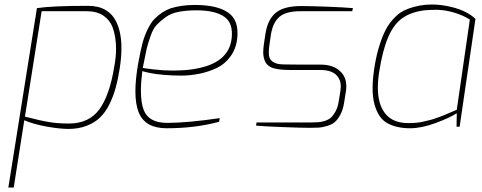

<svg xmlns="http://www.w3.org/2000/svg" viewBox="-20 -563 2143 853"><path d="M286.1 -14.2Q375 -14.2 421.4 -77.1Q467.3 -140.1 487.8 -268.1Q495.6 -309.1 495.6 -346.2Q495.6 -399.9 480 -442.4Q467.3 -475.1 438.5 -494.1Q409.2 -513.2 365.2 -513.2H165L90.8 -44.9Q158.2 -27.3 196.3 -21Q234.4 -14.2 286.1 -14.2ZM41 270H17.1L144 -526.9Q210.9 -537.1 371.1 -537.1Q462.9 -537.1 497.6 -463.9Q519.5 -417.5 519.5 -349.1Q519.5 -309.1 512.2 -261.2Q504.4 -210.9 493.7 -172.4Q482.9 -133.3 465.3 -98.1Q447.3 -62.5 423.3 -40Q399.4 -17.1 364.3 -3.9Q329.1 9.8 284.2 9.8Q245.6 9.8 188 -0.5Q129.9 -10.7 87.9 -28.8Z M744.1 -249.5 770 -250Q838.9 -251 895 -268.6Q925.8 -278.3 948.7 -293.5Q971.7 -308.1 988.3 -332.5Q1010.3 -366.2 1010.3 -413.6Q1010.3 -464.4 977.5 -487.8Q937 -517.1 853.5 -517.1Q807.6 -517.1 772.9 -510.3Q738.8 -503.9 714.4 -485.4Q689.9 -467.3 675.3 -451.7Q660.2 -436 648.4 -401.4Q636.7 -367.2 631.8 -347.2Q627 -327.1 618.2 -280.8L614.3 -261.2Q618.7 -259.8 660.6 -254.9Q706.1 -249.5 744.1 -249.5ZM720.2 6.8Q626 6.8 597.2 -61.5Q581.5 -98.6 581.5 -157.7Q581.5 -209 593.3 -277.8L594.2 -282.7Q604 -336.9 613.3 -372.1Q624.5 -414.6 645 -449.7Q655.8 -468.8 668.9 -481.4Q700.7 -512.7 737.8 -525.9Q785.2 -541 845.2 -541Q943.4 -541 991.7 -508.3Q1035.2 -480 1035.2 -416Q1035.2 -354 1002.9 -311Q979 -278.3 944.3 -261.7Q909.7 -244.6 867.7 -235.8Q825.7 -227.1 785.2 -227.1Q744.1 -227.1 707 -230.5Q669.9 -233.4 646 -238.8Q622.1 -243.7 612.3 -247.1Q606 -197.8 606 -159.7Q606 -105 619.1 -72.8Q641.1 -18.6 718.3 -17.1H725.6Q810.1 -17.1 956.5 -38.1L953.1 -22Q847.7 6.8 720.2 6.8Z M1357.9 4.9Q1319.8 4.9 1232.4 1.5Q1144.5 -2 1117.7 -4.9L1119.6 -19H1363.8Q1382.3 -19 1393.6 -20Q1404.3 -20.5 1421.9 -25.4Q1439 -30.8 1449.7 -40Q1460.4 -49.8 1470.7 -67.9Q1480.5 -85.9 1484.9 -112.8L1492.7 -162.1Q1494.1 -170.9 1494.1 -178.7Q1494.1 -207.5 1477.1 -226.6Q1454.6 -252 1403.8 -252H1272.9Q1215.8 -252 1189.5 -261.7Q1180.2 -265.6 1171.9 -272Q1157.2 -282.7 1151.9 -307.6Q1149.4 -317.4 1149.4 -330.6Q1149.4 -347.7 1152.8 -369.6Q1154.8 -380.9 1156.2 -392.6Q1157.7 -403.8 1159.7 -415Q1169.9 -478 1206.5 -507.3Q1242.7 -536.1 1317.9 -536.1Q1359.9 -536.1 1436 -533.2Q1511.7 -530.3 1547.9 -526.9L1544.9 -513.2H1313.5Q1251.5 -513.2 1222.2 -488.8Q1192.4 -463.9 1183.6 -409.2L1176.8 -362.8Q1174.3 -347.7 1174.3 -330.1Q1174.3 -322.8 1174.8 -317.4Q1178.7 -287.6 1214.4 -279.3Q1220.2 -277.8 1232.4 -277.3Q1234.9 -277.3 1236.8 -276.9Q1256.3 -275.9 1404.8 -275.9Q1462.9 -275.9 1494.1 -243.7Q1518.6 -218.8 1518.6 -179.2Q1518.6 -168.5 1516.6 -155.8L1508.8 -106.9Q1503.9 -75.7 1492.2 -53.7Q1480.5 -31.7 1467.3 -20.5Q1454.1 -9.3 1433.1 -3.4Q1412.1 2.9 1397.5 3.9Q1382.3 4.9 1357.9 4.9Z M1793.9 -16.1Q1836.4 -16.1 1863.8 -23.4Q1874.5 -26.4 1892.6 -30.3Q1902.8 -32.7 1924.3 -40.5Q1933.1 -43.9 1940.4 -46.4Q1942.4 -47.4 1944.3 -47.9Q1952.6 -50.8 1956.1 -52.7Q1963.9 -55.7 1981.4 -63.5Q2007.3 -74.7 2009.3 -75.2L2067.4 -476.1Q2054.2 -484.4 2037.6 -492.2Q1975.6 -519.5 1915.5 -519.5Q1893.1 -519.5 1865.2 -517.1Q1805.2 -509.3 1767.6 -482.4Q1729.5 -455.6 1705.1 -398.9Q1680.2 -342.3 1665 -246.1Q1658.7 -207.5 1658.7 -174.3Q1658.7 -113.8 1680.2 -75.2Q1712.9 -16.1 1793.9 -16.1ZM1802.2 6.8Q1772.5 6.8 1748.5 1.5Q1724.1 -3.4 1702.1 -15.1Q1680.2 -26.9 1666 -48.3Q1651.9 -69.8 1643.6 -99.6Q1635.3 -130.4 1635.3 -171.9Q1635.3 -218.8 1646 -278.8Q1654.3 -326.2 1667 -364.7Q1679.2 -402.8 1692.9 -429.2Q1706.1 -455.1 1724.1 -475.1Q1741.7 -495.1 1757.3 -505.9Q1772.9 -516.6 1793.9 -524.4Q1843.8 -543 1899.4 -543Q1941.4 -543 1988.8 -531.2Q2055.7 -514.2 2092.3 -479L2022 0H2008.3L2009.3 -60.1Q1979 -40 1916 -16.6Q1853 6.8 1802.2 6.8Z"/></svg>

Font: Squarion Thin
Style: Italic
Weight: 100
Designer: Natanael Gama
Version: Version 1.00;September 12, 2019;FontCreator 11.5.0.2425 64-b